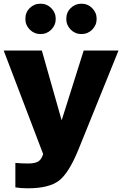

<svg xmlns="http://www.w3.org/2000/svg" viewBox="-26 -807 660 1037"><path d="M398 0Q346 128 292 169Q238 210 124 210Q86 210 57 205V73Q92 76 126 76Q160 76 178 66.5Q196 57 205 31L207 25L-6 -534H200L307 -157L426 -534H614ZM111 -705Q111 -740 134.5 -763.5Q158 -787 193 -787Q227 -787 251 -763Q275 -739 275 -705Q275 -671 251 -647Q227 -623 193 -623Q159 -623 135 -647Q111 -671 111 -705ZM332 -705Q332 -740 356 -763.5Q380 -787 414 -787Q448 -787 472 -763Q496 -739 496 -705Q496 -671 472 -647Q448 -623 414 -623Q380 -623 356 -647Q332 -671 332 -705Z"/></svg>

Font: Nacelle Heavy
Style: Regular
Weight: 800
Designer: Sora Sagano
Foundry: Sora Sagano
Version: Version 1.000;FEAKit 1.0